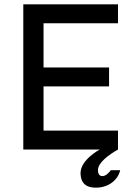

<svg xmlns="http://www.w3.org/2000/svg" viewBox="-20 -687 620 882"><path d="M489 95C480 107 466 122 450 122C437 122 430 112 430 94C430 60 481 23 522 0V-87H180V-290H481V-377H180V-580H522V-667H87V0H438C434 2 350 48 350 108C350 175 404 175 422 175C478 175 522 140 532 95H489Z"/></svg>

Font: Maven Pro
Style: Medium
Weight: 500
Designer: Joe Prince
Foundry: Joe Prince
Version: Version 1.003